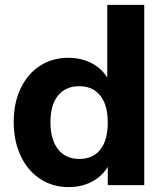

<svg xmlns="http://www.w3.org/2000/svg" viewBox="-20 -756 670 784"><path d="M569 -736V0H420V-75Q397 -36 355 -14Q313 8 260 8Q195 8 144 -25.5Q93 -59 64.5 -119.5Q36 -180 36 -258Q36 -336 64.5 -395.5Q93 -455 143.5 -487.5Q194 -520 260 -520Q311 -520 353 -498.5Q395 -477 418 -439V-736ZM420 -256Q420 -327 389.5 -365.5Q359 -404 304 -404Q248 -404 217 -366Q186 -328 186 -258Q186 -186 217 -146.5Q248 -107 304 -107Q360 -107 390 -145.5Q420 -184 420 -256Z"/></svg>

Font: Muli ExtraBold
Style: Regular
Weight: 800
Designer: Vernon Adams
Foundry: Vernon Adams
Version: Version 2.000